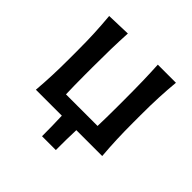

<svg xmlns="http://www.w3.org/2000/svg" viewBox="-169 -641 918 918"><g transform="rotate(45 290.0 -182.0)"><path d="M65.5 0Q70 -54.5 72 -105.2Q74 -156 74 -218V-268Q74 -337.5 71.5 -390.2Q69 -443 64 -497L186.5 -501Q183.5 -445.5 182.2 -392Q181 -338.5 181 -268V-218Q181 -142.5 183 -86H396.5Q398.5 -142.5 398.5 -218V-268Q398.5 -337.5 397.2 -390.2Q396 -443 393 -497H515.5Q510.5 -443 508 -390Q505.5 -337 505.5 -268V-218Q505.5 -156 507.5 -105.2Q509.5 -54.5 514 0H339Q338 34 337.2 68.2Q336.5 102.5 337 136.5H243.5Q243.5 102.5 243 68.2Q242.5 34 241 0Z"/></g></svg>

Font: Commissioner Flair Medium
Style: Regular
Weight: 500
Designer: Kostas Bartsokas
Foundry: Kostas Bartsokas
Version: Version 1.000; ttfautohint (v1.8.3)